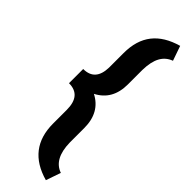

<svg xmlns="http://www.w3.org/2000/svg" viewBox="-318 -785 966 966"><g transform="rotate(45 165.0 -302.0)"><path d="M313.5 96.7C264.2 79.6 238.8 33.2 237.3 -43V-146.5C237.3 -220.2 208 -272.5 149.9 -302.2C208 -332 237.3 -383.3 237.3 -457V-559.6C238.8 -639.6 264.2 -683.1 313.5 -701.2L286.1 -779.8C168.9 -746.6 110.4 -673.8 110.4 -553.2V-449.7C108.9 -384.8 80.1 -352.5 23.4 -352.5V-251.5C81.5 -251.5 110.4 -217.3 110.4 -148.4V-51.3C110.4 67.4 168.9 143.1 286.1 175.8Z"/></g></svg>

Font: Roboto
Style: Bold
Weight: 700
Designer: Google
Version: Version 2.137; 2017